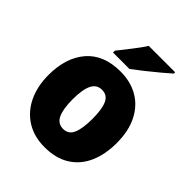

<svg xmlns="http://www.w3.org/2000/svg" viewBox="-216 -890 1025 1025"><g transform="rotate(45 296.5 -378.0)"><path d="M553 -278Q553 -193 524.5 -128Q496 -63 438.5 -26.5Q381 10 295 10Q216 10 158 -26.5Q100 -63 69 -128Q38 -193 38 -278Q38 -409 104.5 -486Q171 -563 298 -563Q373 -563 430.5 -530Q488 -497 520.5 -433Q553 -369 553 -278ZM221 -277Q221 -205 238.5 -167Q256 -129 297 -129Q337 -129 353.5 -167Q370 -205 370 -278Q370 -350 353.5 -387Q337 -424 296 -424Q257 -424 239 -387.5Q221 -351 221 -277ZM506 -756Q486 -738 452.5 -710Q419 -682 383 -653.5Q347 -625 321 -606H197V-620Q222 -652 254 -692.5Q286 -733 307 -766H506Z"/></g></svg>

Font: Noto Sans Lao Looped SemiCondensed Black
Style: Regular
Weight: 900
Width: 4
Designer: Mark Frömberg, Ben Mitchell
Foundry: The Fontpad Ltd
Version: Version 1.002; ttfautohint (v1.8.4.7-5d5b)